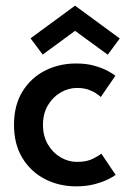

<svg xmlns="http://www.w3.org/2000/svg" viewBox="-20 -647 458 679"><path d="M252 -74.5Q287.5 -74.5 309.8 -86.2Q332 -98 338.5 -103.5L389 -28.5Q383 -23.5 364 -13.8Q345 -4 315.8 4Q286.5 12 249.5 12Q188.5 12 138.8 -13.8Q89 -39.5 59.2 -88.2Q29.5 -137 29.5 -205.5Q29.5 -274.5 59.2 -323Q89 -371.5 138.8 -397Q188.5 -422.5 249.5 -422.5Q286 -422.5 314.8 -414.2Q343.5 -406 362.5 -395.5Q381.5 -385 388 -379L336.5 -304Q333 -307.5 322.2 -315.2Q311.5 -323 294 -329.5Q276.5 -336 252 -336Q222 -336 194.5 -320Q167 -304 149.5 -274.8Q132 -245.5 132 -205.5Q132 -165.5 149.5 -136Q167 -106.5 194.5 -90.5Q222 -74.5 252 -74.5ZM361 -453.5 245.5 -538 131 -454 88 -511.5 245.5 -627 403.5 -511Z"/></svg>

Font: League Spartan Thin Medium
Style: Regular
Weight: 500
Version: Version 2.002